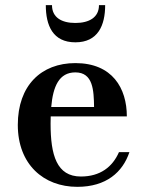

<svg xmlns="http://www.w3.org/2000/svg" viewBox="-20 -714 567 744"><path d="M181.5 -694H157.5C157.5 -615.5 184.5 -550 272 -550C359.5 -550 387.5 -615.5 387.5 -694H363.5C363.5 -646.5 325.5 -625 272 -625C218.5 -625 181.5 -646.5 181.5 -694ZM481.5 -124.5H441C416 -67 368 -30 293.5 -30C199.5 -30 176 -113 176 -235C176 -244.5 176 -254 176.5 -263H471.5C471.5 -372 415.5 -469.5 272 -469.5C139.5 -469.5 49 -382.5 49 -230C49 -77.5 148.5 10 279.5 10C392 10 455.5 -47 481.5 -124.5ZM272 -433.5C341 -433.5 343.5 -363.5 344.5 -299.5H178.5C185.5 -379.5 209 -433.5 272 -433.5Z"/></svg>

Font: Bodoni* 06pt Medium
Style: Regular
Weight: 500
Version: Version 2.3